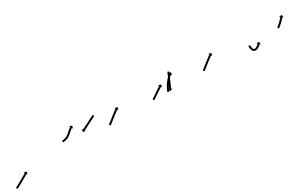

<svg xmlns="http://www.w3.org/2000/svg" viewBox="114 -1118 3069 1962"><g transform="rotate(-30 1648.5 -137.0)"><path d="M-6.8 -10.6C-7.3 -10.3 -7.9 -10 -8.5 -9.7L0.6 8.1C1.2 7.8 1.7 7.5 2.3 7.2L2.3 7.2L2.3 7.2C4 6.4 5.6 5.5 7.3 4.7L7.3 4.6L7.3 4.6C9.9 3.3 12.5 2 15 0.6L15 0.6L15 0.6C18.4 -1.1 21.7 -2.9 25 -4.7L25 -4.7L25.1 -4.7C29 -6.8 32.9 -8.9 36.8 -11L36.8 -11L36.9 -11C41.2 -13.4 45.6 -15.7 50 -18.1L50 -18.1L50 -18.1C54.7 -20.7 59.3 -23.2 64 -25.8L64 -25.8L64 -25.8C68.8 -28.5 73.6 -31.2 78.4 -33.9L78.4 -33.9L78.4 -33.9C83.2 -36.6 88 -39.3 92.7 -42L92.8 -42L92.8 -42C97.4 -44.6 102 -47.3 106.6 -50L106.6 -50L106.6 -50C110.9 -52.5 115.2 -55 119.5 -57.5L119.5 -57.5L119.5 -57.5C123.4 -59.7 127.2 -62 131.1 -64.3L131.1 -64.3L131.1 -64.3C134.3 -66.2 137.6 -68.1 140.8 -70L140.8 -70.1L140.8 -70.1C143.3 -71.5 145.8 -73 148.3 -74.5C149.9 -75.5 151.5 -76.5 153.1 -77.4C153.7 -77.8 154.2 -78.1 154.8 -78.5L161.6 -67.2L169.4 -99L137.6 -106.8L144.4 -95.6C143.9 -95.2 143.3 -94.9 142.7 -94.6C141.2 -93.6 139.6 -92.6 138 -91.7C135.5 -90.2 133 -88.7 130.5 -87.2L130.5 -87.2L130.6 -87.2C127.3 -85.3 124.1 -83.4 120.9 -81.5L120.9 -81.5L120.9 -81.5C117.1 -79.2 113.3 -77 109.4 -74.7L109.4 -74.7L109.4 -74.7C105.2 -72.2 100.9 -69.8 96.6 -67.3L96.6 -67.3L96.6 -67.3C92 -64.6 87.4 -62 82.8 -59.4L82.8 -59.4L82.9 -59.4C78.1 -56.7 73.3 -54 68.6 -51.3L68.6 -51.3L68.6 -51.3C63.8 -48.6 59.1 -46 54.3 -43.3L54.3 -43.3L54.3 -43.3C49.7 -40.8 45 -38.2 40.4 -35.7L40.4 -35.7L40.4 -35.7C36.1 -33.3 31.7 -30.9 27.4 -28.6L27.4 -28.6L27.4 -28.6C23.5 -26.5 19.6 -24.4 15.7 -22.3L15.7 -22.3L15.7 -22.3C12.4 -20.6 9.1 -18.8 5.7 -17.1L5.7 -17.1L5.8 -17.1C3.2 -15.8 0.7 -14.4 -1.9 -13.1L-1.9 -13.1L-1.9 -13.1C-3.5 -12.3 -5.1 -11.4 -6.8 -10.6L-6.8 -10.6Z M642.8 -192C642.2 -192 641.5 -192 640.9 -192L641 -172C641.7 -172 642.3 -172 642.9 -172C642.9 -172 643 -172 643 -172C643 -172 643 -172 643 -172C644.8 -172 646.7 -172.1 648.5 -172.2C648.5 -172.2 648.5 -172.2 648.6 -172.2C648.6 -172.2 648.6 -172.2 648.6 -172.2C651.5 -172.3 654.3 -172.5 657.1 -172.8C657.1 -172.8 657.2 -172.8 657.2 -172.8C657.3 -172.8 657.3 -172.8 657.3 -172.8C661 -173.2 664.6 -173.7 668.2 -174.3C668.2 -174.3 668.3 -174.3 668.3 -174.4C668.4 -174.4 668.5 -174.4 668.5 -174.4C672.7 -175.2 676.9 -176.2 681.1 -177.3C681.1 -177.3 681.2 -177.3 681.3 -177.3C681.4 -177.4 681.5 -177.4 681.5 -177.4C686.1 -178.8 690.6 -180.4 695.1 -182.1C695.1 -182.1 695.2 -182.2 695.3 -182.2C695.4 -182.2 695.5 -182.3 695.5 -182.3C700.2 -184.3 704.8 -186.6 709.4 -189C709.4 -189 709.5 -189.1 709.6 -189.1C709.6 -189.2 709.7 -189.2 709.7 -189.2C714.3 -191.9 718.9 -194.8 723.3 -197.8C723.3 -197.8 723.3 -197.9 723.4 -197.9C723.5 -198 723.5 -198 723.5 -198C727.9 -201.2 732.1 -204.5 736.3 -207.9C736.3 -207.9 736.4 -207.9 736.4 -208C736.4 -208 736.5 -208 736.5 -208C740.5 -211.4 744.5 -214.9 748.4 -218.4C748.4 -218.4 748.4 -218.4 748.4 -218.4C748.4 -218.4 748.5 -218.5 748.5 -218.5C752.1 -221.8 755.8 -225.2 759.5 -228.5L759.5 -228.5L759.5 -228.5C762.8 -231.5 766.2 -234.5 769.6 -237.4C769.6 -237.4 769.6 -237.4 769.5 -237.4C769.5 -237.4 769.5 -237.3 769.5 -237.3C772.4 -239.8 775.4 -242.2 778.5 -244.6C778.5 -244.6 778.4 -244.6 778.4 -244.5C778.4 -244.5 778.3 -244.5 778.3 -244.5C780.7 -246.3 783.1 -248 785.6 -249.7C785.6 -249.7 785.6 -249.7 785.5 -249.7C785.5 -249.6 785.5 -249.6 785.5 -249.6C787.1 -250.7 788.7 -251.7 790.4 -252.7C790.4 -252.7 790.3 -252.7 790.3 -252.7C790.3 -252.7 790.3 -252.7 790.3 -252.7C790.9 -253 791.5 -253.4 792.1 -253.8L798.8 -242.4L807 -274.1L775.3 -282.4L781.9 -271C781.3 -270.6 780.6 -270.2 780 -269.9C780 -269.9 780 -269.8 780 -269.8C779.9 -269.8 779.9 -269.8 779.9 -269.8C778.1 -268.7 776.3 -267.5 774.5 -266.3C774.5 -266.3 774.4 -266.3 774.4 -266.3C774.3 -266.2 774.3 -266.2 774.3 -266.2C771.6 -264.4 769 -262.5 766.4 -260.5C766.4 -260.5 766.3 -260.5 766.3 -260.5C766.2 -260.4 766.2 -260.4 766.2 -260.4C763 -257.9 759.8 -255.3 756.7 -252.7C756.7 -252.7 756.6 -252.6 756.6 -252.6C756.6 -252.6 756.5 -252.6 756.5 -252.6C753 -249.5 749.5 -246.5 746.1 -243.3L746.1 -243.3L746 -243.3C742.4 -240 738.7 -236.6 735 -233.3C735 -233.3 735 -233.3 735 -233.3C735.1 -233.3 735.1 -233.3 735.1 -233.3C731.3 -229.9 727.4 -226.6 723.6 -223.3C723.6 -223.3 723.6 -223.3 723.6 -223.3C723.7 -223.4 723.7 -223.4 723.7 -223.4C719.8 -220.2 715.8 -217.1 711.7 -214.2C711.7 -214.2 711.8 -214.2 711.8 -214.2C711.9 -214.3 712 -214.3 712 -214.3C707.9 -211.6 703.8 -209 699.6 -206.5C699.6 -206.5 699.7 -206.5 699.8 -206.6C699.9 -206.6 700 -206.7 700 -206.7C695.9 -204.5 691.7 -202.5 687.5 -200.6C687.5 -200.6 687.6 -200.6 687.7 -200.7C687.8 -200.7 687.8 -200.8 687.8 -200.8C683.8 -199.2 679.8 -197.8 675.7 -196.5C675.7 -196.5 675.7 -196.6 675.8 -196.6C675.9 -196.6 676 -196.6 676 -196.6C672.3 -195.6 668.5 -194.8 664.7 -194C664.7 -194 664.7 -194 664.8 -194C664.9 -194.1 665 -194.1 665 -194.1C661.7 -193.5 658.4 -193.1 655.1 -192.7C655.1 -192.7 655.2 -192.7 655.2 -192.7C655.3 -192.7 655.3 -192.7 655.3 -192.7C652.7 -192.5 650.2 -192.3 647.6 -192.2C647.6 -192.2 647.6 -192.2 647.6 -192.2C647.7 -192.2 647.7 -192.2 647.7 -192.2C646 -192.1 644.4 -192 642.7 -192C642.7 -192 642.7 -192 642.7 -192C642.7 -192 642.8 -192 642.8 -192ZM1049.7 -244.8C1050.3 -245.1 1050.9 -245.4 1051.5 -245.7L1042.4 -263.6C1041.9 -263.3 1041.3 -263 1040.7 -262.7C1039 -261.9 1037.3 -261 1035.7 -260.2C1033.1 -258.9 1030.5 -257.5 1027.9 -256.2C1024.5 -254.5 1021.1 -252.8 1017.8 -251.1C1013.8 -249.1 1009.8 -247.1 1005.8 -245.1C1001.3 -242.9 996.9 -240.6 992.4 -238.4C987.7 -236 982.9 -233.6 978.2 -231.2C973.2 -228.7 968.3 -226.2 963.4 -223.8C958.5 -221.3 953.6 -218.8 948.7 -216.3C943.9 -213.9 939.2 -211.5 934.4 -209.1C930 -206.9 925.5 -204.6 921 -202.4C917.1 -200.4 913.1 -198.4 909.1 -196.4C905.7 -194.7 902.3 -193 899 -191.3C896.4 -190 893.8 -188.7 891.2 -187.3C889.5 -186.5 887.8 -185.7 886.2 -184.8C885.6 -184.5 885 -184.2 884.4 -183.9L878.5 -195.7L868.2 -164.6L899.3 -154.3L893.4 -166.1C894 -166.4 894.6 -166.7 895.2 -167C896.8 -167.8 898.5 -168.6 900.2 -169.5C902.8 -170.8 905.4 -172.1 908 -173.4C911.3 -175.1 914.7 -176.8 918.1 -178.5C922.1 -180.5 926.1 -182.5 930.1 -184.5C934.5 -186.8 939 -189 943.4 -191.3C948.2 -193.7 952.9 -196.1 957.7 -198.5C962.6 -200.9 967.5 -203.4 972.4 -205.9C977.3 -208.4 982.2 -210.8 987.2 -213.3C991.9 -215.7 996.7 -218.1 1001.4 -220.5C1005.9 -222.8 1010.3 -225 1014.8 -227.3C1018.8 -229.3 1022.8 -231.3 1026.8 -233.3C1030.1 -235 1033.5 -236.7 1036.9 -238.4C1039.5 -239.7 1042.1 -241 1044.7 -242.3C1046.3 -243.1 1048 -244 1049.7 -244.8Z M1138.5 -95.3C1138 -95 1137.5 -94.6 1137 -94.2L1148.4 -77.8C1149 -78.2 1149.5 -78.6 1150 -78.9L1150.1 -79L1150.1 -79C1151.6 -80 1153.1 -81.1 1154.6 -82.2C1154.6 -82.2 1154.6 -82.2 1154.6 -82.2C1154.6 -82.2 1154.6 -82.2 1154.6 -82.2C1156.9 -83.9 1159.3 -85.7 1161.6 -87.4C1161.6 -87.4 1161.6 -87.4 1161.6 -87.4C1161.6 -87.4 1161.6 -87.4 1161.6 -87.4C1164.6 -89.7 1167.6 -92 1170.5 -94.3L1170.6 -94.3L1170.6 -94.3C1174.1 -97.1 1177.6 -99.8 1181.1 -102.6L1181.1 -102.6L1181.1 -102.6C1185 -105.7 1188.9 -108.8 1192.8 -111.9C1196.9 -115.2 1201.1 -118.5 1205.3 -121.9C1209.6 -125.3 1213.9 -128.7 1218.2 -132.1L1218.2 -132.1L1218.2 -132.1C1222.5 -135.5 1226.9 -138.9 1231.2 -142.3L1231.2 -142.3L1231.2 -142.3C1235.4 -145.6 1239.7 -148.8 1243.9 -152.1L1243.9 -152.1L1243.9 -152.1C1247.9 -155.1 1251.8 -158.1 1255.8 -161.1L1255.8 -161.1L1255.8 -161.1C1259.4 -163.8 1263 -166.4 1266.6 -169.1L1266.6 -169L1266.6 -169C1269.7 -171.3 1272.7 -173.5 1275.8 -175.7L1275.8 -175.7L1275.8 -175.7C1278.2 -177.4 1280.6 -179 1283 -180.7L1283 -180.7L1282.9 -180.7C1284.5 -181.8 1286 -182.9 1287.6 -183.9L1287.6 -183.9L1287.6 -183.9C1288.1 -184.3 1288.7 -184.7 1289.2 -185L1296.7 -174.2L1302.7 -206.4L1270.4 -212.4L1277.9 -201.5C1277.3 -201.1 1276.8 -200.8 1276.2 -200.4L1276.2 -200.4L1276.2 -200.4C1274.6 -199.3 1273.1 -198.2 1271.5 -197.1L1271.5 -197.1L1271.5 -197.1C1269.1 -195.4 1266.6 -193.7 1264.2 -192L1264.2 -192L1264.2 -192C1261.1 -189.7 1258 -187.5 1254.9 -185.2L1254.8 -185.2L1254.8 -185.2C1251.2 -182.5 1247.5 -179.8 1243.9 -177.1L1243.9 -177.1L1243.9 -177.1C1239.8 -174.1 1235.8 -171 1231.8 -168L1231.8 -168L1231.7 -168C1227.5 -164.7 1223.2 -161.4 1218.9 -158.1L1218.9 -158.1L1218.9 -158.1C1214.5 -154.7 1210.2 -151.3 1205.8 -147.8L1205.8 -147.8L1205.8 -147.8C1201.5 -144.4 1197.1 -141 1192.8 -137.5C1188.6 -134.2 1184.5 -130.9 1180.3 -127.5C1176.4 -124.4 1172.5 -121.3 1168.7 -118.3L1168.7 -118.3L1168.7 -118.3C1165.2 -115.5 1161.7 -112.8 1158.3 -110.1L1158.3 -110.1L1158.3 -110.1C1155.4 -107.8 1152.4 -105.6 1149.5 -103.4C1149.5 -103.4 1149.5 -103.4 1149.5 -103.4C1149.5 -103.4 1149.5 -103.4 1149.5 -103.4C1147.3 -101.7 1145 -100 1142.8 -98.4C1142.8 -98.4 1142.8 -98.4 1142.8 -98.4C1142.8 -98.4 1142.8 -98.4 1142.8 -98.4C1141.4 -97.4 1140 -96.3 1138.5 -95.3L1138.5 -95.3Z M1653.4 -95.2C1652.9 -94.9 1652.5 -94.6 1652 -94.2L1663.4 -77.8C1663.9 -78.1 1664.4 -78.5 1664.8 -78.8C1666.2 -79.7 1667.5 -80.6 1668.8 -81.6C1670.9 -83 1672.9 -84.4 1675 -85.8C1677.7 -87.7 1680.4 -89.5 1683 -91.4C1686.2 -93.6 1689.4 -95.7 1692.6 -97.9L1692.6 -97.9L1692.6 -97.9C1696.1 -100.3 1699.7 -102.8 1703.2 -105.2L1703.2 -105.2L1703.2 -105.2C1707 -107.7 1710.8 -110.3 1714.7 -112.9L1714.6 -112.9L1714.6 -112.9C1718.6 -115.5 1722.5 -118.2 1726.5 -120.8L1726.5 -120.8L1726.5 -120.8C1730.4 -123.5 1734.4 -126.1 1738.3 -128.7C1742.1 -131.2 1746 -133.8 1749.8 -136.3C1753.4 -138.7 1757 -141 1760.6 -143.4C1763.8 -145.5 1767 -147.6 1770.2 -149.7C1773 -151.5 1775.7 -153.3 1778.4 -155.1C1780.5 -156.5 1782.6 -157.8 1784.7 -159.2C1786 -160.1 1787.4 -161 1788.8 -161.9C1789.2 -162.2 1789.7 -162.5 1790.2 -162.8L1797.4 -151.8L1804.1 -183.8L1772 -190.6L1779.2 -179.5C1778.8 -179.2 1778.3 -178.9 1777.8 -178.6C1776.5 -177.7 1775.1 -176.8 1773.8 -175.9C1771.7 -174.6 1769.6 -173.2 1767.5 -171.8C1764.7 -170 1762 -168.3 1759.3 -166.5C1756 -164.4 1752.8 -162.2 1749.6 -160.1C1746 -157.8 1742.4 -155.4 1738.8 -153C1734.9 -150.5 1731.1 -147.9 1727.2 -145.4C1723.3 -142.7 1719.3 -140.1 1715.4 -137.4L1715.4 -137.4L1715.3 -137.4C1711.4 -134.8 1707.4 -132.1 1703.5 -129.5L1703.5 -129.5L1703.5 -129.5C1699.6 -126.9 1695.8 -124.3 1692 -121.7L1692 -121.7L1692 -121.7C1688.4 -119.3 1684.9 -116.9 1681.3 -114.4L1681.3 -114.4L1681.3 -114.4C1678.1 -112.2 1674.9 -110.1 1671.7 -107.9C1669 -106 1666.3 -104.2 1663.6 -102.3C1661.6 -100.9 1659.5 -99.4 1657.4 -98C1656.1 -97.1 1654.8 -96.1 1653.4 -95.2ZM1942.4 -254.1C1942.6 -254.7 1942.9 -255.3 1943.2 -255.9L1924.9 -264.1C1924.6 -263.5 1924.4 -262.9 1924.1 -262.3C1923.3 -260.5 1922.6 -258.8 1921.8 -257.1C1920.6 -254.5 1919.4 -251.8 1918.2 -249.2C1916.7 -245.7 1915.2 -242.3 1913.6 -238.8C1911.8 -234.7 1910 -230.7 1908.2 -226.6C1906.1 -222 1904.1 -217.5 1902.1 -212.9C1899.9 -208.1 1897.7 -203.2 1895.5 -198.3C1893.3 -193.3 1891 -188.3 1888.8 -183.3C1886.6 -178.3 1884.3 -173.2 1882.1 -168.2C1879.9 -163.3 1877.7 -158.5 1875.5 -153.6C1873.5 -149.1 1871.5 -144.5 1869.4 -140C1867.6 -135.9 1865.8 -131.8 1864 -127.7C1862.4 -124.3 1860.9 -120.8 1859.4 -117.4C1858.2 -114.7 1857 -112.1 1855.8 -109.4C1855 -107.7 1854.3 -106 1853.5 -104.3C1853.2 -103.7 1853 -103.1 1852.7 -102.5L1840.7 -107.9L1852.4 -77.2L1883 -88.9L1870.9 -94.3C1871.2 -94.9 1871.5 -95.5 1871.8 -96.1C1872.5 -97.8 1873.3 -99.6 1874 -101.3C1875.2 -103.9 1876.4 -106.6 1877.6 -109.2C1879.2 -112.7 1880.7 -116.1 1882.2 -119.6C1884.1 -123.6 1885.9 -127.7 1887.7 -131.8C1889.7 -136.3 1891.8 -140.9 1893.8 -145.4C1896 -150.3 1898.1 -155.2 1900.3 -160C1902.6 -165.1 1904.8 -170.1 1907.1 -175.1C1909.3 -180.1 1911.5 -185.2 1913.8 -190.2C1916 -195.1 1918.1 -199.9 1920.3 -204.8C1922.4 -209.3 1924.4 -213.9 1926.4 -218.4C1928.2 -222.5 1930.1 -226.6 1931.9 -230.7C1933.4 -234.1 1935 -237.6 1936.5 -241C1937.7 -243.7 1938.9 -246.3 1940.1 -249C1940.8 -250.7 1941.6 -252.4 1942.4 -254.1ZM1821.2 -86.5C1820.9 -85.9 1820.7 -85.2 1820.4 -84.6L1839.1 -77.3C1839.3 -78 1839.5 -78.6 1839.8 -79.2L1839.8 -79.2L1839.8 -79.2C1840.5 -81 1841.2 -82.7 1841.9 -84.5C1841.9 -84.5 1841.9 -84.5 1841.9 -84.4C1841.9 -84.4 1841.9 -84.4 1841.9 -84.4C1843 -87.1 1844.1 -89.8 1845.3 -92.6C1845.3 -92.6 1845.3 -92.5 1845.3 -92.5C1845.3 -92.5 1845.3 -92.5 1845.3 -92.5C1846.8 -96 1848.4 -99.4 1850 -102.9C1850 -102.9 1850 -102.9 1850 -102.9C1850 -102.8 1849.9 -102.8 1849.9 -102.8C1851.9 -106.9 1853.9 -110.9 1855.9 -115C1855.9 -115 1855.9 -114.9 1855.9 -114.9C1855.9 -114.9 1855.9 -114.8 1855.9 -114.8C1858.2 -119.3 1860.6 -123.7 1863.1 -128.1C1863.1 -128.1 1863.1 -128.1 1863.1 -128.1C1863 -128 1863 -128 1863 -128C1865.7 -132.7 1868.5 -137.3 1871.4 -141.9C1871.4 -141.9 1871.3 -141.8 1871.3 -141.8C1871.3 -141.8 1871.3 -141.7 1871.3 -141.7C1874.3 -146.4 1877.4 -151.1 1880.6 -155.6C1880.6 -155.6 1880.5 -155.6 1880.5 -155.6C1880.5 -155.5 1880.5 -155.5 1880.5 -155.5C1883.7 -160 1887 -164.5 1890.5 -168.9C1890.5 -168.9 1890.4 -168.9 1890.4 -168.9C1890.4 -168.8 1890.3 -168.8 1890.3 -168.8C1893.7 -173 1897.2 -177.2 1900.7 -181.3C1900.7 -181.3 1900.7 -181.3 1900.6 -181.2C1900.6 -181.2 1900.6 -181.2 1900.6 -181.2C1903.9 -184.9 1907.4 -188.7 1910.8 -192.3C1910.8 -192.3 1910.8 -192.3 1910.8 -192.3C1910.8 -192.2 1910.7 -192.2 1910.7 -192.2C1913.9 -195.4 1917.1 -198.6 1920.4 -201.7C1920.4 -201.7 1920.4 -201.7 1920.4 -201.7C1920.3 -201.7 1920.3 -201.6 1920.3 -201.6C1923.1 -204.2 1926 -206.8 1928.9 -209.3C1928.9 -209.3 1928.8 -209.3 1928.8 -209.3C1928.8 -209.3 1928.8 -209.2 1928.8 -209.2C1931 -211.2 1933.3 -213.1 1935.6 -214.9C1935.6 -214.9 1935.6 -214.9 1935.6 -214.9C1935.5 -214.9 1935.5 -214.9 1935.5 -214.9C1937 -216 1938.5 -217.2 1940 -218.4C1940 -218.4 1940 -218.4 1940 -218.4C1940 -218.4 1940 -218.4 1940 -218.4C1940.5 -218.8 1941.1 -219.2 1941.6 -219.6L1949.6 -209.1L1954 -241.6L1921.5 -246L1929.5 -235.5C1928.9 -235.1 1928.4 -234.7 1927.8 -234.3C1927.8 -234.3 1927.8 -234.2 1927.8 -234.2C1927.8 -234.2 1927.8 -234.2 1927.8 -234.2C1926.2 -233 1924.6 -231.8 1923.1 -230.5C1923.1 -230.5 1923 -230.5 1923 -230.5C1923 -230.5 1923 -230.4 1923 -230.4C1920.6 -228.5 1918.2 -226.5 1915.8 -224.5C1915.8 -224.5 1915.8 -224.5 1915.8 -224.4C1915.7 -224.4 1915.7 -224.4 1915.7 -224.4C1912.7 -221.8 1909.7 -219.1 1906.7 -216.3C1906.7 -216.3 1906.7 -216.3 1906.7 -216.3C1906.7 -216.3 1906.6 -216.2 1906.6 -216.2C1903.2 -213 1899.8 -209.6 1896.5 -206.2C1896.5 -206.2 1896.4 -206.2 1896.4 -206.2C1896.4 -206.1 1896.4 -206.1 1896.4 -206.1C1892.7 -202.3 1889.1 -198.4 1885.6 -194.4C1885.6 -194.4 1885.6 -194.4 1885.6 -194.4C1885.5 -194.3 1885.5 -194.3 1885.5 -194.3C1881.8 -190 1878.2 -185.7 1874.7 -181.3C1874.7 -181.3 1874.7 -181.2 1874.7 -181.2C1874.6 -181.2 1874.6 -181.1 1874.6 -181.1C1871.1 -176.5 1867.6 -171.9 1864.2 -167.2C1864.2 -167.2 1864.2 -167.1 1864.2 -167.1C1864.1 -167.1 1864.1 -167 1864.1 -167C1860.8 -162.3 1857.6 -157.4 1854.5 -152.6C1854.5 -152.6 1854.4 -152.5 1854.4 -152.5C1854.4 -152.5 1854.4 -152.4 1854.4 -152.4C1851.4 -147.7 1848.5 -142.9 1845.7 -138C1845.7 -138 1845.7 -138 1845.7 -138C1845.7 -137.9 1845.7 -137.9 1845.7 -137.9C1843.1 -133.4 1840.6 -128.8 1838.2 -124.1C1838.2 -124.1 1838.2 -124.1 1838.1 -124.1C1838.1 -124 1838.1 -124 1838.1 -124C1836 -119.8 1833.9 -115.6 1831.9 -111.4C1831.9 -111.4 1831.9 -111.4 1831.9 -111.4C1831.9 -111.4 1831.8 -111.3 1831.8 -111.3C1830.2 -107.7 1828.6 -104.1 1827 -100.5C1827 -100.5 1826.9 -100.5 1826.9 -100.5C1826.9 -100.5 1826.9 -100.5 1826.9 -100.5C1825.7 -97.7 1824.5 -94.9 1823.4 -92C1823.4 -92 1823.4 -92 1823.4 -92C1823.4 -92 1823.4 -92 1823.4 -92C1822.6 -90.2 1821.9 -88.3 1821.2 -86.5L1821.2 -86.5Z M2245.5 -95.3C2245 -95 2244.5 -94.6 2244 -94.2L2255.4 -77.8C2256 -78.2 2256.5 -78.6 2257 -78.9L2257.1 -79L2257.1 -79C2258.6 -80 2260.1 -81.1 2261.6 -82.2C2261.6 -82.2 2261.6 -82.2 2261.6 -82.2C2261.6 -82.2 2261.6 -82.2 2261.6 -82.2C2263.9 -83.9 2266.3 -85.7 2268.6 -87.4C2268.6 -87.4 2268.6 -87.4 2268.6 -87.4C2268.6 -87.4 2268.6 -87.4 2268.6 -87.4C2271.6 -89.7 2274.6 -92 2277.5 -94.3L2277.6 -94.3L2277.6 -94.3C2281.1 -97.1 2284.6 -99.8 2288.1 -102.6L2288.1 -102.6L2288.1 -102.6C2292 -105.7 2295.9 -108.8 2299.8 -111.9C2303.9 -115.2 2308.1 -118.5 2312.3 -121.9C2316.6 -125.3 2320.9 -128.7 2325.2 -132.1L2325.2 -132.1L2325.2 -132.1C2329.5 -135.5 2333.9 -138.9 2338.2 -142.3L2338.2 -142.3L2338.2 -142.3C2342.4 -145.6 2346.7 -148.8 2350.9 -152.1L2350.9 -152.1L2350.9 -152.1C2354.9 -155.1 2358.8 -158.1 2362.8 -161.1L2362.8 -161.1L2362.8 -161.1C2366.4 -163.8 2370 -166.4 2373.6 -169.1L2373.6 -169L2373.6 -169C2376.7 -171.3 2379.7 -173.5 2382.8 -175.7L2382.8 -175.7L2382.8 -175.7C2385.2 -177.4 2387.6 -179 2390 -180.7L2390 -180.7L2389.9 -180.7C2391.5 -181.8 2393 -182.9 2394.6 -183.9L2394.6 -183.9L2394.6 -183.9C2395.1 -184.3 2395.7 -184.7 2396.2 -185L2403.7 -174.2L2409.7 -206.4L2377.4 -212.4L2384.9 -201.5C2384.3 -201.1 2383.8 -200.8 2383.2 -200.4L2383.2 -200.4L2383.2 -200.4C2381.6 -199.3 2380.1 -198.2 2378.5 -197.1L2378.5 -197.1L2378.5 -197.1C2376.1 -195.4 2373.6 -193.7 2371.2 -192L2371.2 -192L2371.2 -192C2368.1 -189.7 2365 -187.5 2361.9 -185.2L2361.8 -185.2L2361.8 -185.2C2358.2 -182.5 2354.5 -179.8 2350.9 -177.1L2350.9 -177.1L2350.9 -177.1C2346.8 -174.1 2342.8 -171 2338.8 -168L2338.8 -168L2338.7 -168C2334.5 -164.7 2330.2 -161.4 2325.9 -158.1L2325.9 -158.1L2325.9 -158.1C2321.5 -154.7 2317.2 -151.3 2312.8 -147.8L2312.8 -147.8L2312.8 -147.8C2308.5 -144.4 2304.1 -141 2299.8 -137.5C2295.6 -134.2 2291.5 -130.9 2287.3 -127.5C2283.4 -124.4 2279.5 -121.3 2275.7 -118.3L2275.7 -118.3L2275.7 -118.3C2272.2 -115.5 2268.7 -112.8 2265.3 -110.1L2265.3 -110.1L2265.3 -110.1C2262.4 -107.8 2259.4 -105.6 2256.5 -103.4C2256.5 -103.4 2256.5 -103.4 2256.5 -103.4C2256.5 -103.4 2256.5 -103.4 2256.5 -103.4C2254.3 -101.7 2252 -100 2249.8 -98.4C2249.8 -98.4 2249.8 -98.4 2249.8 -98.4C2249.8 -98.4 2249.8 -98.4 2249.8 -98.4C2248.4 -97.4 2247 -96.3 2245.5 -95.3L2245.5 -95.3Z M2792 -75.1C2792 -75.8 2792 -76.4 2792 -77L2772 -77C2772 -76.3 2772 -75.7 2772 -75C2772 -75 2772 -75 2772 -75C2772 -75 2772 -75 2772 -75C2772 -73.2 2772.1 -71.3 2772.1 -69.5C2772.1 -69.5 2772.1 -69.4 2772.1 -69.4C2772.1 -69.4 2772.1 -69.4 2772.1 -69.4C2772.2 -66.5 2772.3 -63.7 2772.5 -60.8C2772.5 -60.8 2772.5 -60.8 2772.5 -60.7C2772.5 -60.7 2772.5 -60.7 2772.5 -60.7C2772.8 -57 2773.2 -53.3 2773.6 -49.7C2773.6 -49.7 2773.7 -49.6 2773.7 -49.5C2773.7 -49.5 2773.7 -49.4 2773.7 -49.4C2774.3 -45.2 2775.1 -40.9 2776.1 -36.7C2776.1 -36.7 2776.1 -36.6 2776.2 -36.5C2776.2 -36.4 2776.2 -36.3 2776.2 -36.3C2777.5 -31.8 2779.1 -27.3 2780.9 -23.1C2780.9 -23.1 2781 -22.8 2781.1 -22.6C2781.2 -22.4 2781.3 -22.2 2781.3 -22.2C2783.7 -18 2786.4 -14.1 2789.7 -10.7C2789.7 -10.6 2790 -10.4 2790.3 -10.1C2790.6 -9.9 2790.9 -9.6 2790.9 -9.6C2794.7 -6.7 2799 -4.4 2803.6 -2.8C2803.6 -2.8 2803.9 -2.8 2804.2 -2.7C2804.5 -2.6 2804.9 -2.5 2804.9 -2.5C2809.8 -1.5 2814.8 -1.1 2819.8 -1C2819.8 -1 2820.1 -1 2820.4 -1C2820.7 -1.1 2821 -1.1 2821 -1.1C2825.8 -1.6 2830.6 -2.7 2835.2 -4.2C2835.2 -4.2 2835.4 -4.3 2835.5 -4.3C2835.7 -4.4 2835.9 -4.5 2835.9 -4.5C2840.3 -6.3 2844.5 -8.4 2848.6 -10.8C2848.6 -10.8 2848.7 -10.8 2848.8 -10.9C2848.9 -10.9 2849 -11 2849 -11C2852.6 -13.3 2856.2 -15.7 2859.7 -18.3C2859.7 -18.3 2859.7 -18.3 2859.8 -18.3C2859.8 -18.4 2859.9 -18.4 2859.9 -18.4C2862.8 -20.7 2865.7 -23 2868.5 -25.3C2868.5 -25.3 2868.6 -25.4 2868.6 -25.4C2868.6 -25.4 2868.6 -25.4 2868.6 -25.4C2870.8 -27.3 2872.9 -29.2 2875.1 -31.1C2875.1 -31.1 2875.1 -31.1 2875.1 -31.1C2875.1 -31.2 2875.1 -31.2 2875.1 -31.2C2876.5 -32.4 2877.8 -33.7 2879.2 -35L2879.2 -35L2879.2 -35C2879.7 -35.4 2880.1 -35.9 2880.6 -36.3L2889.7 -26.9L2890.3 -59.6L2857.5 -60.2L2866.7 -50.7C2866.2 -50.3 2865.8 -49.8 2865.3 -49.4L2865.3 -49.4L2865.3 -49.4C2864.1 -48.2 2862.8 -47 2861.5 -45.8C2861.5 -45.8 2861.5 -45.9 2861.6 -45.9C2861.6 -45.9 2861.6 -45.9 2861.6 -45.9C2859.6 -44.1 2857.6 -42.3 2855.6 -40.6C2855.6 -40.6 2855.6 -40.6 2855.6 -40.6C2855.7 -40.6 2855.7 -40.7 2855.7 -40.7C2853.1 -38.5 2850.4 -36.3 2847.7 -34.3C2847.7 -34.3 2847.8 -34.3 2847.8 -34.3C2847.9 -34.4 2847.9 -34.4 2847.9 -34.4C2844.8 -32.2 2841.6 -30 2838.3 -27.9C2838.3 -27.9 2838.4 -28 2838.5 -28C2838.6 -28.1 2838.7 -28.2 2838.7 -28.2C2835.3 -26.2 2831.8 -24.4 2828.1 -22.9C2828.1 -22.9 2828.3 -23 2828.5 -23C2828.7 -23.1 2828.9 -23.2 2828.9 -23.2C2825.6 -22.1 2822.3 -21.3 2818.9 -21C2818.9 -21 2819.2 -21 2819.5 -21C2819.8 -21 2820.1 -21 2820.1 -21C2816.3 -21.1 2812.5 -21.4 2808.8 -22.1C2808.8 -22.1 2809.1 -22 2809.4 -21.9C2809.8 -21.8 2810.1 -21.8 2810.1 -21.8C2807.6 -22.6 2805.2 -23.8 2803.1 -25.5C2803 -25.5 2803.3 -25.2 2803.6 -24.9C2803.9 -24.7 2804.2 -24.4 2804.2 -24.4C2802.1 -26.6 2800.3 -29.2 2798.8 -31.9C2798.8 -31.9 2798.9 -31.7 2799.1 -31.5C2799.2 -31.3 2799.3 -31.1 2799.3 -31.1C2797.7 -34.5 2796.5 -38.1 2795.5 -41.7C2795.5 -41.7 2795.5 -41.6 2795.5 -41.5C2795.6 -41.3 2795.6 -41.2 2795.6 -41.2C2794.7 -44.9 2794 -48.7 2793.5 -52.4C2793.5 -52.4 2793.5 -52.3 2793.5 -52.3C2793.5 -52.2 2793.5 -52.1 2793.5 -52.1C2793.1 -55.5 2792.7 -58.8 2792.5 -62.2C2792.5 -62.2 2792.5 -62.2 2792.5 -62.1C2792.5 -62.1 2792.5 -62 2792.5 -62C2792.3 -64.7 2792.2 -67.4 2792.1 -70.1C2792.1 -70.1 2792.1 -70 2792.1 -70C2792.1 -70 2792.1 -70 2792.1 -70C2792.1 -71.7 2792 -73.4 2792 -75.2C2792 -75.2 2792 -75.2 2792 -75.2C2792 -75.2 2792 -75.1 2792 -75.1Z M3122.9 -93.5C3122.5 -93.3 3122.2 -93 3121.8 -92.8L3133.4 -76.5C3133.8 -76.7 3134.1 -77 3134.5 -77.2L3134.5 -77.3L3134.5 -77.3C3135.5 -78 3136.5 -78.7 3137.6 -79.5L3137.6 -79.5L3137.6 -79.5C3139.2 -80.6 3140.7 -81.8 3142.3 -83C3142.3 -83 3142.3 -83 3142.3 -83C3142.3 -83 3142.3 -83 3142.3 -83C3144.3 -84.6 3146.3 -86.1 3148.3 -87.7C3148.3 -87.7 3148.3 -87.7 3148.3 -87.7C3148.3 -87.7 3148.3 -87.7 3148.3 -87.7C3150.7 -89.6 3153 -91.5 3155.3 -93.4C3155.3 -93.4 3155.3 -93.4 3155.3 -93.4C3155.3 -93.4 3155.3 -93.4 3155.3 -93.4C3157.9 -95.6 3160.4 -97.7 3162.9 -99.9C3162.9 -99.9 3163 -99.9 3163 -100C3163 -100 3163 -100 3163 -100C3165.7 -102.4 3168.3 -104.7 3171 -107.1C3171 -107.1 3171 -107.2 3171 -107.2C3171 -107.2 3171 -107.2 3171 -107.2C3173.7 -109.7 3176.4 -112.2 3179.1 -114.8C3179.1 -114.8 3179.1 -114.8 3179.1 -114.8C3179.1 -114.8 3179.1 -114.8 3179.1 -114.8C3181.8 -117.4 3184.4 -120 3187 -122.6C3187 -122.6 3187 -122.6 3187 -122.6C3187.1 -122.6 3187.1 -122.6 3187.1 -122.6C3189.6 -125.2 3192.1 -127.7 3194.6 -130.3C3194.6 -130.3 3194.6 -130.3 3194.6 -130.3C3194.6 -130.4 3194.6 -130.4 3194.6 -130.4C3196.9 -132.8 3199.2 -135.2 3201.5 -137.7L3201.5 -137.7L3201.5 -137.7C3203.6 -139.9 3205.6 -142.1 3207.6 -144.3L3207.6 -144.3L3207.6 -144.4C3209.3 -146.2 3211 -148.1 3212.7 -150L3212.7 -150L3212.8 -150C3214 -151.5 3215.3 -153 3216.6 -154.4L3216.6 -154.4L3216.6 -154.5C3217.5 -155.4 3218.3 -156.4 3219.1 -157.3L3219.1 -157.3L3219.1 -157.3C3219.4 -157.6 3219.7 -158 3220 -158.3L3230 -149.7L3227.6 -182.4L3194.9 -180L3204.9 -171.4C3204.6 -171.1 3204.3 -170.7 3204 -170.4L3204 -170.4L3204 -170.4C3203.2 -169.5 3202.4 -168.6 3201.6 -167.6L3201.6 -167.6L3201.6 -167.6C3200.3 -166.2 3199.1 -164.7 3197.8 -163.3L3197.8 -163.3L3197.8 -163.3C3196.1 -161.5 3194.5 -159.6 3192.8 -157.8L3192.8 -157.8L3192.8 -157.8C3190.9 -155.6 3188.9 -153.4 3186.9 -151.3L3186.9 -151.3L3186.9 -151.3C3184.7 -148.9 3182.4 -146.5 3180.1 -144.2C3180.1 -144.2 3180.1 -144.2 3180.2 -144.2C3180.2 -144.2 3180.2 -144.2 3180.2 -144.2C3177.7 -141.7 3175.3 -139.2 3172.8 -136.7C3172.8 -136.7 3172.9 -136.7 3172.9 -136.7C3172.9 -136.7 3172.9 -136.8 3172.9 -136.8C3170.3 -134.2 3167.8 -131.7 3165.2 -129.2C3165.2 -129.2 3165.2 -129.2 3165.2 -129.2C3165.2 -129.2 3165.3 -129.2 3165.3 -129.2C3162.7 -126.8 3160 -124.3 3157.4 -121.9C3157.4 -121.9 3157.4 -121.9 3157.4 -121.9C3157.5 -121.9 3157.5 -121.9 3157.5 -121.9C3154.9 -119.6 3152.3 -117.3 3149.8 -115C3149.8 -115 3149.8 -115 3149.8 -115C3149.8 -115 3149.8 -115 3149.8 -115C3147.4 -112.9 3144.9 -110.8 3142.5 -108.7C3142.5 -108.7 3142.5 -108.7 3142.5 -108.8C3142.5 -108.8 3142.5 -108.8 3142.5 -108.8C3140.3 -106.9 3138.1 -105.1 3135.8 -103.3C3135.8 -103.3 3135.8 -103.3 3135.9 -103.3C3135.9 -103.4 3135.9 -103.4 3135.9 -103.4C3134 -101.9 3132.1 -100.4 3130.1 -98.9C3130.1 -98.9 3130.2 -98.9 3130.2 -98.9C3130.2 -98.9 3130.2 -98.9 3130.2 -98.9C3128.7 -97.8 3127.2 -96.7 3125.7 -95.6L3125.7 -95.6L3125.8 -95.6C3124.8 -94.9 3123.8 -94.2 3122.8 -93.5L3122.9 -93.5Z"/></g></svg>

Font: FRB American Cursive Just Arrows Medium
Style: Italic
Weight: 500
Italic angle: -25°
Version: Version 2.0;Modular Font Editor K font №1